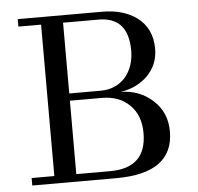

<svg xmlns="http://www.w3.org/2000/svg" viewBox="-50 -740 815 792"><g transform="rotate(-5 357.0 -344.5)"><path d="M637 -173Q637 0 400 0H52V-31H146V-658H52V-689H402Q489 -689 545 -648Q606 -602 606 -518Q606 -452 560 -406Q516 -363 449 -353Q528 -352 583 -301Q637 -251 637 -173ZM507 -519Q507 -658 384 -658H237V-365H368Q430 -365 471 -410Q507 -455 507 -519ZM528 -176Q528 -249 484.5 -292Q441 -335 369 -335H237V-31H377Q528 -31 528 -176Z"/></g></svg>

Font: GFS Didot
Style: Regular
Weight: 400
Designer: Takis Katsoulidis and George D. Matthiopoulos
Foundry: Takis Katsoulidis and George D. Matthiopoulos
Version: Version 1.0